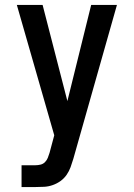

<svg xmlns="http://www.w3.org/2000/svg" viewBox="-20 -540 540 775"><path d="M67 215V127H123Q133 127 143.5 124.5Q154 122 161.5 114.5Q169 107 173 97Q177 87 180 77Q180 77 180 77Q180 77 180 77L199 6L48 -520H152L252 -132L348 -520H452L276 101Q271 118 265 134.5Q259 151 249 165.5Q239 180 224.5 190.5Q210 201 193 207Q176 213 158.5 214Q141 215 123 215Z"/></svg>

Font: Zed Sans Semibold
Style: Regular
Weight: 600
Designer: Belleve Invis
Foundry: Belleve Invis
Version: Version 1.0.0; ttfautohint (v1.8.4)